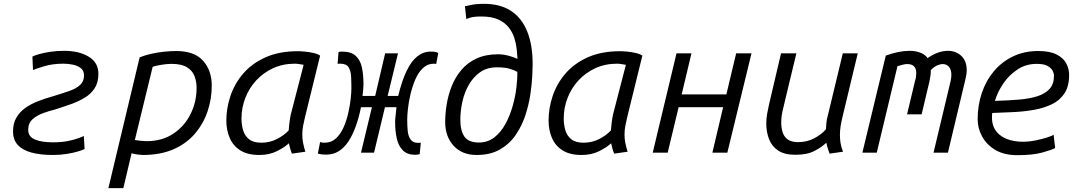

<svg xmlns="http://www.w3.org/2000/svg" viewBox="-20 -796 5640 1001"><path d="M256 12Q191 12 144.5 -0.5Q98 -13 73 -40Q48 -67 48 -111Q48 -153 65.5 -183Q83 -213 113 -234Q143 -255 181 -269.5Q219 -284 259 -295Q305 -309 341 -321.5Q377 -334 397.5 -353Q418 -372 418 -402Q418 -428 401 -441Q384 -454 359.5 -459Q335 -464 311 -464Q254 -464 210 -450.5Q166 -437 152 -431L149 -501Q160 -507 184.5 -514Q209 -521 242.5 -526Q276 -531 314 -531Q392 -531 442.5 -500.5Q493 -470 493 -411Q493 -366 473.5 -336Q454 -306 421.5 -286.5Q389 -267 348.5 -252.5Q308 -238 266 -225Q238 -218 205.5 -206.5Q173 -195 150 -174.5Q127 -154 127 -119Q127 -84 161.5 -69Q196 -54 257 -54Q301 -54 335.5 -61Q370 -68 391.5 -76.5Q413 -85 417 -87L421 -19Q412 -14 387 -6.5Q362 1 328 6.5Q294 12 256 12Z M545 185 708 -497Q735 -508 768.5 -515.5Q802 -523 836 -526.5Q870 -530 898 -530Q994 -530 1039 -479Q1084 -428 1084 -350Q1084 -281 1062.5 -216.5Q1041 -152 997 -100Q953 -48 885 -18Q817 12 724 12Q717 12 696.5 9.5Q676 7 666 3L623 185ZM744 -60Q825 -60 883.5 -99Q942 -138 973.5 -201.5Q1005 -265 1005 -338Q1005 -371 994 -399.5Q983 -428 954.5 -445.5Q926 -463 874 -463Q849 -463 820 -458Q791 -453 776 -448L683 -66Q694 -64 713.5 -62Q733 -60 744 -60Z M1332 12Q1271 12 1233 -12Q1195 -36 1177.5 -77Q1160 -118 1160 -168Q1160 -232 1181.5 -296Q1203 -360 1248 -412.5Q1293 -465 1364 -497Q1435 -529 1533 -529Q1547 -529 1569 -527Q1591 -525 1613.5 -520Q1636 -515 1649 -506L1570 -185Q1564 -160 1560 -139Q1556 -118 1556 -93Q1556 -73 1560 -52Q1564 -31 1572 -5L1502 5Q1497 -7 1493.5 -19.5Q1490 -32 1486 -49Q1464 -28 1424 -8Q1384 12 1332 12ZM1342 -52Q1387 -52 1424.5 -71.5Q1462 -91 1485 -116Q1486 -133 1489 -156.5Q1492 -180 1496 -199L1563 -458Q1559 -459 1542.5 -461.5Q1526 -464 1518 -464Q1455 -464 1404 -440.5Q1353 -417 1316 -377Q1279 -337 1259 -285.5Q1239 -234 1239 -178Q1239 -146 1247.5 -117Q1256 -88 1278.5 -70Q1301 -52 1342 -52Z M2144 11Q2104 11 2081 -11.5Q2058 -34 2049 -72.5Q2040 -111 2040 -160Q2040 -174 2043 -197.5Q2046 -221 2047 -237H1987L1930 0H1862L1919 -237H1862Q1851 -182 1834.5 -136.5Q1818 -91 1796 -58Q1774 -25 1745.5 -7.5Q1717 10 1682 10Q1665 10 1654 8.5Q1643 7 1637 5L1649 -56Q1655 -53 1661 -52.5Q1667 -52 1673 -52Q1707 -52 1731 -74Q1755 -96 1770.5 -130.5Q1786 -165 1795 -204Q1804 -243 1808 -278Q1812 -313 1812 -335Q1812 -367 1810.5 -396.5Q1809 -426 1797.5 -445Q1786 -464 1754 -464Q1751 -464 1747.5 -464Q1744 -464 1740 -463L1745 -525Q1749 -526 1754 -526.5Q1759 -527 1763 -527Q1811 -527 1835 -504.5Q1859 -482 1867 -443.5Q1875 -405 1875 -356Q1875 -346 1873.5 -328Q1872 -310 1870 -296H1936L1988 -518H2055L2001 -296H2056Q2075 -374 2099.5 -425.5Q2124 -477 2155.5 -502Q2187 -527 2226 -527Q2246 -527 2253 -524.5Q2260 -522 2265 -520L2254 -462Q2248 -464 2243 -464Q2209 -464 2184.5 -440.5Q2160 -417 2144.5 -380Q2129 -343 2119.5 -302Q2110 -261 2106.5 -226.5Q2103 -192 2103 -173Q2103 -143 2105.5 -115Q2108 -87 2120.5 -69Q2133 -51 2161 -51Q2165 -51 2169 -51.5Q2173 -52 2174 -52L2168 8Q2163 9 2157 10Q2151 11 2144 11Z M2465 12Q2389 12 2345 -36Q2301 -84 2301 -160Q2301 -204 2309 -253Q2317 -302 2335.5 -348Q2354 -394 2385.5 -431.5Q2417 -469 2464.5 -491Q2512 -513 2577 -513Q2602 -513 2629.5 -506Q2657 -499 2678 -489Q2677 -510 2674 -538.5Q2671 -567 2662 -596.5Q2653 -626 2633 -652Q2613 -678 2578.5 -694Q2544 -710 2490 -710Q2452 -710 2433.5 -704.5Q2415 -699 2411 -697L2404 -764Q2405 -763 2432.5 -769.5Q2460 -776 2504 -776Q2587 -776 2643 -740Q2699 -704 2728 -633.5Q2757 -563 2757 -461Q2757 -442 2755 -400Q2753 -358 2745 -304Q2737 -250 2719 -195Q2701 -140 2669 -93Q2637 -46 2587 -17Q2537 12 2465 12ZM2477 -53Q2523 -53 2557.5 -80Q2592 -107 2615.5 -150.5Q2639 -194 2653 -244Q2667 -294 2672.5 -341Q2678 -388 2677 -421Q2666 -428 2640.5 -436.5Q2615 -445 2570 -445Q2519 -445 2483 -419.5Q2447 -394 2424 -353.5Q2401 -313 2390.5 -265Q2380 -217 2380 -172Q2380 -114 2401.5 -83.5Q2423 -53 2477 -53Z M3012 12Q2951 12 2913 -12Q2875 -36 2857.5 -77Q2840 -118 2840 -168Q2840 -232 2861.5 -296Q2883 -360 2928 -412.5Q2973 -465 3044 -497Q3115 -529 3213 -529Q3227 -529 3249 -527Q3271 -525 3293.5 -520Q3316 -515 3329 -506L3250 -185Q3244 -160 3240 -139Q3236 -118 3236 -93Q3236 -73 3240 -52Q3244 -31 3252 -5L3182 5Q3177 -7 3173.5 -19.5Q3170 -32 3166 -49Q3144 -28 3104 -8Q3064 12 3012 12ZM3022 -52Q3067 -52 3104.5 -71.5Q3142 -91 3165 -116Q3166 -133 3169 -156.5Q3172 -180 3176 -199L3243 -458Q3239 -459 3222.5 -461.5Q3206 -464 3198 -464Q3135 -464 3084 -440.5Q3033 -417 2996 -377Q2959 -337 2939 -285.5Q2919 -234 2919 -178Q2919 -146 2927.5 -117Q2936 -88 2958.5 -70Q2981 -52 3022 -52Z M3383 0 3507 -518H3585L3534 -304H3767L3818 -518H3898L3772 0H3694L3750 -237H3518L3461 0Z M4127 11Q4070 11 4037 -11Q4004 -33 3989.5 -70.5Q3975 -108 3975 -152Q3975 -178 3979.5 -202.5Q3984 -227 3989 -250L4052 -518H4132L4073 -273Q4069 -254 4061 -222Q4053 -190 4053 -156Q4053 -131 4060 -107.5Q4067 -84 4086 -69.5Q4105 -55 4141 -55Q4188 -55 4226 -75.5Q4264 -96 4286 -122Q4287 -138 4288.5 -156Q4290 -174 4296 -194L4374 -518H4452L4372 -185Q4366 -160 4362.5 -138Q4359 -116 4359 -92Q4359 -72 4362 -51.5Q4365 -31 4375 -5L4305 5Q4301 -7 4296.5 -20Q4292 -33 4288 -52Q4266 -30 4227 -9.5Q4188 11 4127 11Z M4476 0 4598 -506Q4630 -518 4662 -524.5Q4694 -531 4721 -531Q4753 -531 4778 -521.5Q4803 -512 4816 -493Q4845 -513 4871 -522Q4897 -531 4923 -531Q4963 -531 4991.5 -505Q5020 -479 5020 -429Q5020 -417 5017.5 -403Q5015 -389 5011 -373L4922 0H4847L4936 -373Q4938 -382 4939 -390.5Q4940 -399 4940 -406Q4940 -433 4927.5 -447.5Q4915 -462 4895 -462Q4882 -462 4866 -455Q4850 -448 4833 -431Q4833 -404 4826 -373L4785 -200H4709L4750 -372Q4754 -385 4755.5 -395.5Q4757 -406 4757 -415Q4757 -438 4745.5 -450Q4734 -462 4710 -462Q4700 -462 4687.5 -459Q4675 -456 4659 -451L4551 0Z M5284 13Q5215 13 5169 -14.5Q5123 -42 5100 -85Q5077 -128 5077 -174Q5077 -246 5098.5 -310.5Q5120 -375 5161.5 -424.5Q5203 -474 5261.5 -502Q5320 -530 5393 -530Q5453 -530 5488.5 -512Q5524 -494 5539 -465.5Q5554 -437 5554 -405Q5554 -346 5529.5 -309Q5505 -272 5463 -252Q5421 -232 5369 -223Q5317 -214 5261 -211.5Q5205 -209 5153 -207Q5147 -154 5167.5 -121Q5188 -88 5226.5 -72.5Q5265 -57 5312 -57Q5345 -57 5379.5 -64Q5414 -71 5440 -79.5Q5466 -88 5473 -94L5481 -24Q5462 -14 5413 -0.5Q5364 13 5284 13ZM5167 -270Q5234 -272 5290 -276.5Q5346 -281 5387.5 -294Q5429 -307 5452 -332.5Q5475 -358 5475 -402Q5475 -413 5468 -427Q5461 -441 5442 -452Q5423 -463 5385 -463Q5329 -463 5285 -434Q5241 -405 5211 -361Q5181 -317 5167 -270Z"/></svg>

Font: Ubuntu Sans Mono
Style: Italic
Weight: 400
Italic angle: -13.5°
Monospace: yes
Designer: Dalton Maag Ltd
Foundry: Dalton Maag Ltd
Version: Version 1.006